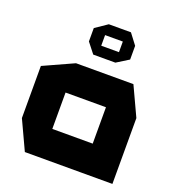

<svg xmlns="http://www.w3.org/2000/svg" viewBox="-137 -876 910 987"><g transform="rotate(20 317.5 -382.5)"><path d="M201 -359V-519H514L588 -360V-359ZM109 0 35 -159V-160H422V0ZM35 -160V-444L200 -519H201V-160ZM422 0V-359H588V0ZM291 -706V-765H411L455 -707V-706ZM268 -591 224 -647V-648H388V-591ZM224 -648V-720L290 -765H291V-648ZM388 -591V-706H455V-632L389 -591Z"/></g></svg>

Font: Foldit
Style: Bold
Weight: 700
Version: Version 1.003